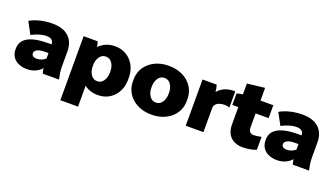

<svg xmlns="http://www.w3.org/2000/svg" viewBox="-70 -1246 3554 2030"><g transform="rotate(20 1706.5 -231.5)"><path d="M204 13C283 13 339 -21 369 -58C372 -35 376 -17 382 0H564C553 -51 546 -91 546 -141V-312C546 -453 454 -533 305 -533H292C202 -533 108 -509 47 -472L118 -340C178 -370 233 -388 282 -388H287C341 -388 363 -360 363 -325V-323H329C125 -323 23 -265 23 -154V-140C23 -48 98 13 204 13ZM266 -126C232 -126 209 -143 209 -164V-169C209 -203 250 -225 325 -225H364V-164C337 -138 297 -126 266 -126Z M652 200H851V-35C891 -4 942 14 998 14H1006C1147 14 1251 -97 1251 -246V-274C1251 -423 1147 -534 1006 -534H998C928 -534 867 -506 824 -460C821 -481 816 -505 810 -520H652ZM942 -122C892 -122 851 -178 851 -253V-267C851 -342 892 -398 942 -398H954C1005 -398 1045 -342 1045 -267V-253C1045 -178 1004 -122 954 -122Z M1602 14H1614C1784 14 1911 -98 1911 -246V-274C1911 -422 1784 -534 1614 -534H1602C1432 -534 1305 -422 1305 -274V-246C1305 -98 1432 14 1602 14ZM1602 -122C1552 -122 1511 -178 1511 -253V-267C1511 -342 1552 -398 1602 -398H1614C1665 -398 1705 -342 1705 -267V-253C1705 -178 1664 -122 1614 -122Z M1990 0H2189V-272C2189 -315 2228 -348 2307 -348C2324 -348 2345 -343 2358 -338V-520H2341C2265 -520 2204 -491 2164 -442C2163 -462 2156 -499 2149 -520H1990Z M2632 9C2676 9 2741 1 2784 -18V-163C2765 -160 2725 -152 2700 -152C2661 -152 2640 -171 2640 -219V-375H2786V-520H2642V-663L2445 -640V-518C2421 -515 2394 -509 2378 -504V-375H2445V-182C2445 -61 2514 9 2632 9Z M3017 13C3096 13 3152 -21 3182 -58C3185 -35 3189 -17 3195 0H3377C3366 -51 3359 -91 3359 -141V-312C3359 -453 3267 -533 3118 -533H3105C3015 -533 2921 -509 2860 -472L2931 -340C2991 -370 3046 -388 3095 -388H3100C3154 -388 3176 -360 3176 -325V-323H3142C2938 -323 2836 -265 2836 -154V-140C2836 -48 2911 13 3017 13ZM3079 -126C3045 -126 3022 -143 3022 -164V-169C3022 -203 3063 -225 3138 -225H3177V-164C3150 -138 3110 -126 3079 -126Z"/></g></svg>

Font: Fixel Display Black
Style: Regular
Weight: 900
Designer: AlfaBravo + MacPaw
Foundry: Kyrylo Tkachov, Marchela Mozhyna, Serhii Makarenko, Maria Weinstein, Zakhar Kryvoshyya
Version: Version 1.211